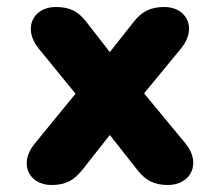

<svg xmlns="http://www.w3.org/2000/svg" viewBox="-20 -521 627 549"><path d="M127 8C169 8 192 -6 216 -36L294 -135L372 -36C396 -5 421 8 460 8C525 8 557 -53 511 -110L392 -254L498 -383C545 -440 514 -501 450 -501C410 -501 385 -488 361 -457L294 -372L228 -457C204 -488 181 -501 139 -501C75 -501 44 -440 90 -383L196 -253L79 -110C32 -53 63 8 127 8Z"/></svg>

Font: SN Pro Heavy
Style: Regular
Weight: 800
Designer: Tobias Whetton
Foundry: Supernotes
Version: Version 1.001;Glyphs 3.2 (3249)